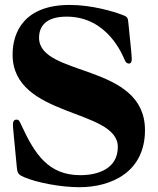

<svg xmlns="http://www.w3.org/2000/svg" viewBox="-20 -759 651 793"><path d="M307.5 14.2C441.8 14.2 578.8 -49.7 578.8 -221.6C578.8 -500 141.3 -440.3 141.3 -603C141.3 -649.1 168.3 -690.3 255 -690.3C426.1 -690.3 487.2 -528.4 495.7 -509.9C499.3 -502.1 504.3 -496.4 512.1 -496.4C521.3 -496.4 524.1 -505 524.1 -514.2C524.1 -528.4 522 -549 509.9 -667.6C508.2 -686.8 505 -690.3 483.7 -698.2C446 -712.4 358 -738.6 267.8 -738.6C81 -738.6 32 -627.1 32 -533.4C32 -271.3 466.6 -311.8 466.6 -152C466.6 -63.2 386.4 -35.5 311.8 -35.5C181.1 -35.5 124.3 -120.7 68.9 -240.8C60.4 -259.2 58.2 -264.9 48.3 -264.9C38.4 -264.9 33.4 -257.8 33.4 -245C33.4 -233.7 36.9 -198.9 49.7 -66.1C51.8 -42.6 58.2 -36.2 80.3 -27C131.4 -5 230.1 14.2 307.5 14.2Z"/></svg>

Font: Margiela Serif
Style: Bold
Weight: 700
Designer: Andreas Faust, Stefan Endress
Version: Version 1.002;FEAKit 1.0